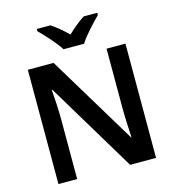

<svg xmlns="http://www.w3.org/2000/svg" viewBox="-132 -1048 1053 1159"><g transform="rotate(-15 394.0 -469.0)"><path d="M329 -778H458C485 -823 547 -888 583 -924V-938H498C463 -916 428 -886 393 -853C359 -886 325 -915 290 -938H205V-924C242 -887 302 -823 329 -778ZM699 0V-714H581V-341C581 -282 586 -196 588 -159H585L250 -714H89V0H206V-370C206 -435 201 -512 197 -559H201L537 0Z"/></g></svg>

Font: Noto Sans Khmer UI SemiBold
Style: Regular
Weight: 600
Designer: Danh Hong and the Monotype Design Team
Foundry: Monotype Imaging Inc.
Version: Version 2.002